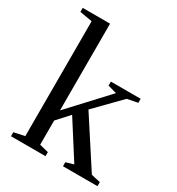

<svg xmlns="http://www.w3.org/2000/svg" viewBox="-167 -800 835 906"><g transform="rotate(30 250.0 -347.0)"><path d="M168 -221.2 356 -423.8 308.1 -437V-459H470.2V-437L413.1 -425.8L282.2 -292L450.2 -33.2L500 -22V0H312V-22L354 -34.2L228 -231.9L168 -166V-34.2L216.8 -22V0H28.8V-22L86.9 -34.2V-660.2L19 -671.9V-693.8H168Z"/></g></svg>

Font: Times New Roman
Style: Regular
Weight: 400
Designer: Steve Matteson
Foundry: Ascender Corporation
Version: Version 2.00.3